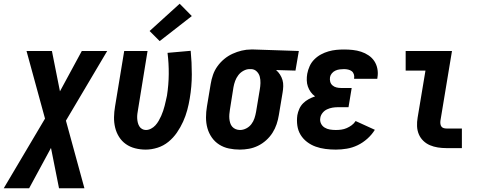

<svg xmlns="http://www.w3.org/2000/svg" viewBox="-78 -793 2598 1028"><path d="M-58 215 163 -158 64 -520H200L243 -304L360 -520H496L275 -147L374 215H238L195 -1L78 215Z M702 8Q673 8 645.5 1Q618 -6 596 -21.5Q574 -37 559.5 -60Q545 -83 538.5 -110Q532 -137 532.5 -165.5Q533 -194 538 -223L587 -520H712L661 -206Q659 -195 657.5 -183.5Q656 -172 656.5 -160.5Q657 -149 659.5 -138Q662 -127 667.5 -117.5Q673 -108 682.5 -102.5Q692 -97 703 -97Q717 -97 730.5 -104Q744 -111 754 -122Q764 -133 771.5 -146Q779 -159 785 -172.5Q791 -186 795.5 -199.5Q800 -213 803.5 -226.5Q807 -240 810 -254Q813 -268 816 -281Q825 -339 825.5 -396.5Q826 -454 819 -510L943 -521Q949 -459 949 -395Q949 -331 938 -266Q933 -235 924.5 -203.5Q916 -172 902.5 -142Q889 -112 869.5 -83.5Q850 -55 823.5 -33.5Q797 -12 765 -2Q733 8 702 8ZM777 -573 723 -627 884 -773 949 -707Z M1206 8Q1176 8 1147.5 2Q1119 -4 1095.5 -19Q1072 -34 1056 -57Q1040 -80 1032.5 -107Q1025 -134 1025 -164Q1025 -194 1030 -223L1050 -343Q1054 -368 1062.5 -392.5Q1071 -417 1086.5 -438.5Q1102 -460 1122.5 -477Q1143 -494 1167 -505Q1191 -516 1216 -522Q1241 -528 1266 -528Q1269 -528 1273 -528Q1277 -528 1281 -528L1522 -520L1504 -415L1400 -418Q1412 -408 1421 -394Q1430 -380 1434.5 -364.5Q1439 -349 1438.5 -331.5Q1438 -314 1435 -297L1415 -177Q1411 -152 1403 -128Q1395 -104 1381 -82Q1367 -60 1347 -42Q1327 -24 1303.5 -12.5Q1280 -1 1255 3.5Q1230 8 1206 8ZM1207 -97Q1224 -97 1240.5 -105.5Q1257 -114 1268 -128.5Q1279 -143 1284.5 -160Q1290 -177 1293 -194L1313 -314Q1316 -331 1316.5 -348.5Q1317 -366 1313 -382Q1309 -398 1297 -410Q1285 -422 1268 -423H1264Q1262 -423 1261 -423Q1260 -423 1258 -423Q1242 -423 1225.5 -414Q1209 -405 1198 -390.5Q1187 -376 1181 -359.5Q1175 -343 1172 -326L1153 -206Q1151 -194 1150 -181.5Q1149 -169 1150 -157.5Q1151 -146 1154.5 -134.5Q1158 -123 1165.5 -114.5Q1173 -106 1184 -101.5Q1195 -97 1207 -97Z M1720 8Q1692 8 1664.5 4.5Q1637 1 1612 -8Q1587 -17 1566 -33Q1545 -49 1531.5 -71Q1518 -93 1514 -120.5Q1510 -148 1514 -176Q1517 -193 1524.5 -210Q1532 -227 1545 -240Q1558 -253 1574.5 -262Q1591 -271 1609 -277Q1595 -287 1585.5 -300.5Q1576 -314 1570.5 -329.5Q1565 -345 1564.5 -363Q1564 -381 1567 -398Q1571 -419 1580 -439Q1589 -459 1605 -475Q1621 -491 1640.5 -501.5Q1660 -512 1681 -518Q1702 -524 1722.5 -526Q1743 -528 1764 -528Q1788 -528 1811 -525.5Q1834 -523 1855.5 -516Q1877 -509 1895.5 -496.5Q1914 -484 1926 -466Q1938 -448 1942.5 -425Q1947 -402 1943 -379Q1943 -377 1942.5 -375Q1942 -373 1942 -371H1818Q1818 -372 1818 -372.5Q1818 -373 1818 -374Q1820 -385 1816.5 -395.5Q1813 -406 1805 -412Q1797 -418 1786 -420.5Q1775 -423 1764 -423Q1753 -423 1741 -421.5Q1729 -420 1718 -415Q1707 -410 1699 -400.5Q1691 -391 1689 -380Q1687 -367 1690 -355.5Q1693 -344 1702 -336Q1711 -328 1723 -325Q1735 -322 1747 -322H1805L1788 -219H1730Q1716 -219 1701.5 -216.5Q1687 -214 1673 -207.5Q1659 -201 1649 -188.5Q1639 -176 1637 -162Q1634 -146 1640.5 -132Q1647 -118 1660 -110Q1673 -102 1688.5 -99.5Q1704 -97 1720 -97Q1735 -97 1749.5 -99Q1764 -101 1778 -107Q1792 -113 1805 -122.5Q1818 -132 1826 -145L1929 -98Q1913 -72 1889 -50.5Q1865 -29 1837 -15.5Q1809 -2 1779 3Q1749 8 1720 8Z M2312 0Q2289 0 2266.5 -3.5Q2244 -7 2224 -15.5Q2204 -24 2188.5 -39Q2173 -54 2164.5 -74Q2156 -94 2155 -117Q2154 -140 2158 -163L2200 -415H2094V-520H2342L2280 -146Q2279 -138 2280 -130Q2281 -122 2285 -116Q2289 -110 2296.5 -107.5Q2304 -105 2312 -105H2395V0Z"/></svg>

Font: Iosevka SS04 Extrabold
Style: Italic
Weight: 800
Italic angle: -9°
Monospace: yes
Designer: Belleve Invis
Foundry: Belleve Invis
Version: Version 19.0.0; ttfautohint (v1.8.4)